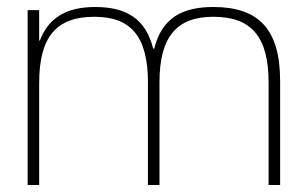

<svg xmlns="http://www.w3.org/2000/svg" viewBox="-20 -529 870 549"><path d="M250 -481C355 -481 403 -424 403 -293V0H436V-293C436 -425 486 -481 590 -481C698 -481 748 -425 748 -293V0H781V-297C781 -444 721 -509 590 -509C503 -509 443 -479 421 -390H418C397 -474 343 -509 252 -509C171 -509 119 -479 94 -413H92V-500H59V0H92V-291C92 -424 141 -481 250 -481Z"/></svg>

Font: LT Wave Alt Thin
Style: Regular
Weight: 100
Designer: Daniel Lyons
Version: Version 2.5 (Glyphs App)